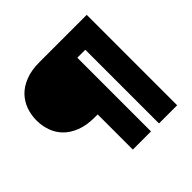

<svg xmlns="http://www.w3.org/2000/svg" viewBox="-173 -878 1054 1054"><g transform="rotate(-45 354.0 -351.0)"><path d="M633 -702V0H492V-572H430V0H289V-273H266Q203 -273 157.5 -291Q112 -309 83.5 -338.5Q55 -368 41.5 -406.5Q28 -445 28 -487Q28 -529 41.5 -567.5Q55 -606 83.5 -636Q112 -666 157.5 -684Q203 -702 266 -702Z"/></g></svg>

Font: SVN-Poppins
Style: Bold
Weight: 700
Designer: Ninad Kale (Devanagari), Jonny Pinhorn (Latin)
Foundry: Indian Type Foundry
Version: Version 3.200;PS 1.000;hotconv 16.6.54;makeotf.lib2.5.65590